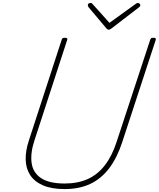

<svg xmlns="http://www.w3.org/2000/svg" viewBox="-20 -1273 1085 1312"><path d="M422 19Q332 19 273.5 -6.5Q215 -32 186 -77Q157 -122 155.5 -182.5Q154 -243 178 -315L401 -1000Q403 -1008 407.5 -1011.5Q412 -1015 424 -1015Q434 -1015 438 -1011.5Q442 -1008 439 -1000L215 -312Q187 -227 196 -160Q205 -93 260.5 -56Q316 -19 422 -19Q512 -19 579.5 -49.5Q647 -80 696 -143Q745 -206 776 -301L1006 -1000Q1008 -1008 1012.5 -1011.5Q1017 -1015 1029 -1015Q1049 -1015 1044 -1000L815 -301Q780 -194 725.5 -122.5Q671 -51 596 -16Q521 19 422 19ZM921 -1253Q928 -1253 933.5 -1248Q939 -1243 939 -1238Q939 -1234 937.5 -1231Q936 -1228 931 -1224L741 -1078Q734 -1074 730.5 -1072Q727 -1070 723 -1070Q719 -1070 716 -1072Q713 -1074 708 -1078L585 -1224Q584 -1227 582 -1230.5Q580 -1234 580 -1237Q580 -1245 586 -1249Q592 -1253 599 -1253Q603 -1253 606 -1251.5Q609 -1250 613 -1245L728 -1117L904 -1244Q913 -1250 915.5 -1251.5Q918 -1253 921 -1253Z"/></svg>

Font: Playwrite US Trad Thin
Style: Regular
Weight: 250
Designer: Veronika Burian, José Scaglione
Foundry: TypeTogether
Version: Version 1.003